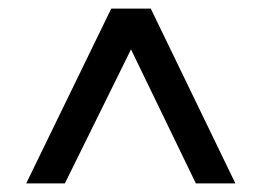

<svg xmlns="http://www.w3.org/2000/svg" viewBox="-20 -730 609 447"><path d="M131 -303H41L239 -710H331L528 -303H436L285 -615Z"/></svg>

Font: Raleway
Style: Regular
Weight: 600
Designer: Matt McInerney, Pablo Impallari, Rodrigo Fuenzalida
Foundry: Matt McInerney, Pablo Impallari, Rodrigo Fuenzalida
Version: Version 1.000;PS 001.001;hotconv 1.0.56; ttfautohint (v1.5)